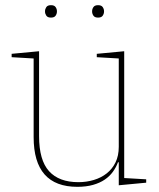

<svg xmlns="http://www.w3.org/2000/svg" viewBox="-20 -710 615 742"><path d="M279 12Q110 12 110 -180V-484L25 -489V-502L131 -512V-184Q131 -91 169.5 -48.5Q208 -6 283 -6Q314 -6 342.5 -14.5Q371 -23 392.5 -40Q414 -57 426.5 -82.5Q439 -108 439 -143V-484L354 -489V-502L460 -512V-22L545 -17V-4L439 6V-83H436Q429 -64 416.5 -46.5Q404 -29 385 -16Q366 -3 339.5 4.5Q313 12 279 12ZM177 -642Q164 -642 159 -649.5Q154 -657 154 -665V-667Q154 -675 159 -682.5Q164 -690 177 -690Q190 -690 195 -682.5Q200 -675 200 -667V-665Q200 -657 195 -649.5Q190 -642 177 -642ZM359 -642Q346 -642 341 -649.5Q336 -657 336 -665V-667Q336 -675 341 -682.5Q346 -690 359 -690Q372 -690 377 -682.5Q382 -675 382 -667V-665Q382 -657 377 -649.5Q372 -642 359 -642Z"/></svg>

Font: IBM Plex Serif Thin
Style: Regular
Weight: 100
Designer: Mike Abbink, Paul van der Laan, Pieter van Rosmalen
Foundry: Bold Monday
Version: Version 3.001